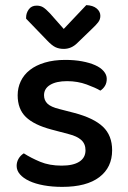

<svg xmlns="http://www.w3.org/2000/svg" viewBox="-20 -716 499 750"><path d="M418 -129Q418 -62 368 -24Q318 14 223 14Q184 14 151 8Q118 2 94.5 -9Q71 -20 58 -35Q45 -50 45 -68Q45 -83 52.5 -96Q60 -109 73 -117Q101 -99 137 -84Q173 -69 221 -69Q266 -69 290 -84.5Q314 -100 314 -129Q314 -154 297.5 -169Q281 -184 249 -192L181 -210Q113 -228 81 -259Q49 -290 49 -344Q49 -373 61 -398.5Q73 -424 96.5 -442.5Q120 -461 155 -471.5Q190 -482 235 -482Q271 -482 300.5 -476.5Q330 -471 351.5 -461.5Q373 -452 385 -438Q397 -424 397 -408Q397 -392 390 -380.5Q383 -369 372 -362Q354 -373 318.5 -386Q283 -399 242 -399Q200 -399 176 -384.5Q152 -370 152 -344Q152 -324 165.5 -311Q179 -298 212 -290L270 -275Q346 -255 382 -221Q418 -187 418 -129ZM229 -603 317 -696Q343 -695 357.5 -683Q372 -671 372 -654Q372 -640 363.5 -629Q355 -618 340 -604L282 -548Q259 -525 229 -525Q211 -525 197 -531.5Q183 -538 164 -558L82 -643V-648Q82 -665 92.5 -679.5Q103 -694 123 -694Q138 -694 148.5 -687.5Q159 -681 175 -664Z"/></svg>

Font: Baloo 2 Medium
Style: Regular
Weight: 500
Designer: Sarang Kulkarni and Ek Type
Foundry: Ek Type
Version: Version 1.640;hotconv 1.0.111;makeotfexe 2.5.65597; ttfautoh